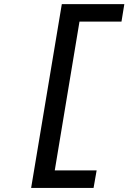

<svg xmlns="http://www.w3.org/2000/svg" viewBox="-20 -780 640 938"><path d="M437.1 138.1 452.1 52.6H247.5L368.3 -674.4H573.5L587.4 -759.9H282L132.1 138.1Z"/></svg>

Font: Margiela Mono Italic SmBold It
Style: Regular
Weight: 600
Designer: Mike Abbink, Paul van der Laan, Pieter van Rosmalen
Foundry: Bold Monday
Version: Version 2.003 2021